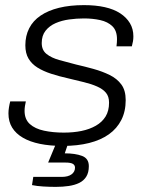

<svg xmlns="http://www.w3.org/2000/svg" viewBox="-20 -558 579 750"><path d="M225 12Q175 12 136 4Q97 -4 69.5 -20Q42 -36 27.5 -59.5Q13 -83 13 -115Q13 -126 15 -138.5Q17 -151 20 -162H81Q79 -154 77.5 -144Q76 -134 76 -125Q76 -92 96.5 -73.5Q117 -55 152 -47.5Q187 -40 229 -40Q267 -40 298.5 -46.5Q330 -53 354.5 -67Q379 -81 392.5 -103Q406 -125 406 -157Q406 -181 394 -195.5Q382 -210 359.5 -220Q337 -230 308 -237Q279 -244 246 -252Q210 -260 179.5 -270Q149 -280 126.5 -294Q104 -308 91.5 -329Q79 -350 79 -381Q79 -418 94 -447.5Q109 -477 138.5 -497Q168 -517 210.5 -527.5Q253 -538 308 -538Q354 -538 389.5 -530Q425 -522 449.5 -506Q474 -490 487.5 -467.5Q501 -445 501 -416Q501 -406 499.5 -397Q498 -388 495 -377H435Q436 -385 436.5 -391.5Q437 -398 437 -405Q437 -438 419 -455.5Q401 -473 371.5 -479.5Q342 -486 308 -486Q279 -486 250 -482Q221 -478 197 -467.5Q173 -457 158 -438Q143 -419 143 -390Q143 -362 162 -347Q181 -332 211.5 -323.5Q242 -315 277 -306Q312 -298 346 -288.5Q380 -279 408.5 -265Q437 -251 454 -228Q471 -205 471 -167Q471 -123 454 -89.5Q437 -56 405.5 -33.5Q374 -11 328.5 0.5Q283 12 225 12ZM198 172Q174 172 149 170.5Q124 169 105 165L110 133H221Q246 133 259.5 123Q273 113 273 97Q273 87 264.5 82Q256 77 236 77H168L205 -12H251L233 41Q274 41 300.5 51Q327 61 327 91Q327 116 317 132Q307 148 289.5 156.5Q272 165 248.5 168.5Q225 172 198 172Z"/></svg>

Font: Archivo SemiExpanded ExtraLight
Style: Italic
Weight: 250
Width: 6
Italic angle: -10°
Designer: Hector Gatti
Foundry: Omnibus-Type
Version: Version 2.001